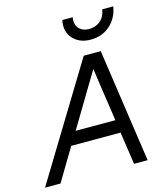

<svg xmlns="http://www.w3.org/2000/svg" viewBox="-162 -982 933 1079"><g transform="rotate(-15 304.0 -442.5)"><path d="M429 -737Q371 -737 335 -770Q299 -803 299 -853Q299 -870 303 -885H363Q361 -873 361 -867Q361 -834 381.5 -815.5Q402 -797 436 -797Q474 -797 501 -819.5Q528 -842 535 -885H599Q588 -818 542 -777.5Q496 -737 429 -737ZM367 -660H466L562 0H483L455 -189H168L55 0H-35ZM214 -264H445L414 -474L400 -574L342 -478Z"/></g></svg>

Font: Elaine Sans
Style: Italic
Weight: 400
Italic angle: -13°
Designer: Wei Huang
Foundry: Wei Huang
Version: Version 2.001;December 24, 2019;FontCreator 12.0.0.2547 64-b